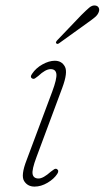

<svg xmlns="http://www.w3.org/2000/svg" viewBox="-20 -684 387 711"><path d="M123 -23Q140 -23 168.5 -48.5Q174.5 -53 180 -56.8Q185.5 -60.5 190.5 -58Q200 -52.5 192 -40Q180 -21.5 156 -7.2Q132 7 108 7Q82 7 69.2 -13.8Q56.5 -34.5 78.5 -91L173.5 -345Q191 -392 188.8 -410Q186.5 -428 167.5 -428Q148.5 -428 121.5 -402.5Q115.5 -398 110.2 -394.2Q105 -390.5 100 -393Q89.5 -398 99 -411Q113 -432 137.2 -445.5Q161.5 -459 183 -459Q208.5 -459 220.2 -437.5Q232 -416 210.5 -358.5L115 -102Q97.5 -55.5 100.8 -39.2Q104 -23 123 -23ZM281 -628Q298.5 -645.5 310.2 -655.5Q322 -665.5 333.5 -663.5Q342.5 -662 345.8 -654.8Q349 -647.5 345.5 -639Q342 -629 331.5 -620.2Q321 -611.5 307.5 -602L199 -524Q192 -519 188.5 -523.5Q186 -525.5 187.8 -529Q189.5 -532.5 192.5 -535.5Z"/></svg>

Font: Fraunces 9pt Soft Thin
Style: Italic
Weight: 100
Italic angle: -16°
Version: Version 1.000;[b76b70a41]